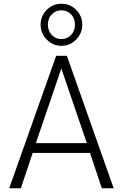

<svg xmlns="http://www.w3.org/2000/svg" viewBox="-20 -1002 654 1022"><path d="M29 0 279 -705H336L585 0H522L454 -203L482 -188H131L159 -203L91 0ZM306 -636 167 -229 152 -240H461L446 -229L307 -636ZM307 -758Q276 -758 251 -773.5Q226 -789 211 -814.5Q196 -840 196 -870Q196 -902 211 -927Q226 -952 251 -967Q276 -982 307 -982Q339 -982 363.5 -967Q388 -952 403 -927Q418 -902 418 -870Q418 -840 403 -814.5Q388 -789 363.5 -773.5Q339 -758 307 -758ZM307 -794Q338 -794 358.5 -816Q379 -838 379 -871Q379 -904 358.5 -925.5Q338 -947 306 -947Q276 -947 255.5 -925.5Q235 -904 235 -871Q235 -838 255.5 -816Q276 -794 307 -794Z"/></svg>

Font: Nunito Sans 10pt Condensed Light
Style: Regular
Weight: 300
Width: 3
Designer: Vernon Adams
Foundry: Vernon Adams
Version: Version 3.101;gftools[0.9.27]